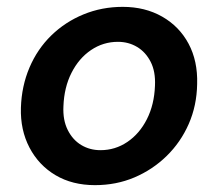

<svg xmlns="http://www.w3.org/2000/svg" viewBox="-20 -528 636 560"><path d="M257 12Q191 12 142 -17Q93 -46 66 -97.5Q39 -149 41 -214Q43 -277 66 -331Q89 -385 129.5 -424.5Q170 -464 223.5 -486Q277 -508 338 -508Q403 -508 453 -479.5Q503 -451 530 -400.5Q557 -350 555 -283Q554 -220 530.5 -166.5Q507 -113 466 -73Q425 -33 372 -10.5Q319 12 257 12ZM273 -90Q316 -90 351.5 -114Q387 -138 408.5 -180.5Q430 -223 432 -278Q434 -319 419.5 -347.5Q405 -376 380 -391Q355 -406 324 -406Q281 -406 245.5 -382Q210 -358 188.5 -315.5Q167 -273 165 -218Q163 -178 177.5 -149Q192 -120 217 -105Q242 -90 273 -90Z"/></svg>

Font: DM Sans 28pt SemiBold
Style: Italic
Weight: 600
Italic angle: -10°
Version: Version 4.004;gftools[0.9.30]